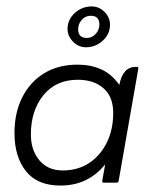

<svg xmlns="http://www.w3.org/2000/svg" viewBox="-20 -568 494 597"><path d="M190 -478Q190 -507 212.5 -527.5Q235 -548 265 -548Q288 -548 305 -531Q322 -514 322 -491Q322 -462 299.5 -441.5Q277 -421 247 -421Q224 -421 207 -438.5Q190 -456 190 -478ZM250 -450Q266 -450 277.5 -462.5Q289 -475 289 -492Q289 -519 262 -519Q246 -519 234.5 -506.5Q223 -494 223 -477Q223 -450 250 -450ZM307 -57Q254 9 168 9Q96 9 60.5 -36Q25 -81 25 -154Q25 -217 49 -265Q73 -313 117 -340Q161 -367 221 -367Q262 -367 294.5 -352.5Q327 -338 351 -304Q362 -360 401 -360H406Q410 -360 410 -357V-354L349 -6Q348 0 343 0H302Q298 0 298 -4V-6ZM175 -38Q222 -38 257 -61Q292 -84 312 -124.5Q332 -165 332 -217Q332 -267 302 -293.5Q272 -320 222 -320Q154 -320 115 -272Q76 -224 76 -150Q76 -101 102.5 -69.5Q129 -38 175 -38Z"/></svg>

Font: Zain Light
Style: Italic
Weight: 300
Italic angle: -10°
Designer: Zain,Boutros
Foundry: Mobile Telecommunications Company (Zain), 2024
Version: Version 1.51; ttfautohint (v1.8.4)